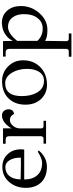

<svg xmlns="http://www.w3.org/2000/svg" viewBox="610 -1119 778 2038"><g transform="rotate(-90 999.0 -100.0)"><path d="M431 -232H113Q113 -144 157 -95Q202 -42 289 -42Q335 -42 408 -88L421 -78Q350 9 246 9Q140 9 80 -54Q24 -115 24 -214Q24 -317 83 -388Q145 -464 247 -464Q331 -464 383 -406Q433 -351 433 -269Q433 -258 431 -232ZM345 -268Q345 -340 320 -383Q292 -432 243 -432Q186 -432 151 -391Q114 -346 114 -270Q301 -265 345 -268Z M572 -50V-395Q571 -429 538 -429H492V-457H656V-365Q667 -392 697 -423Q742 -468 792 -468Q822 -468 840 -448Q858 -428 858 -400Q858 -345 808 -340Q788 -384 742 -384Q709 -384 682 -350Q655 -318 655 -276V-50Q658 -27 678 -27H736V0H493V-27H549Q567 -27 572 -50Z M1378 -244Q1378 -133 1306 -62Q1236 8 1121 10Q1030 11 967 -53Q907 -118 907 -218Q907 -331 974 -399Q1041 -467 1156 -467Q1251 -467 1314 -402Q1378 -339 1378 -244ZM1287 -202Q1287 -297 1244 -366Q1200 -434 1135 -434Q998 -434 998 -259Q998 -166 1032 -102Q1075 -22 1161 -22Q1224 -22 1258 -78Q1287 -128 1287 -202Z M1954 -267Q1954 -155 1876 -68Q1797 19 1690 14Q1617 13 1584 -11L1581 219Q1586 241 1604 241H1663V269H1416V241H1475Q1493 241 1499 219V-395Q1496 -429 1464 -429H1417V-457H1582Q1582 -402 1584 -353Q1600 -386 1625 -410Q1684 -466 1775 -469Q1859 -469 1908 -409Q1954 -354 1954 -267ZM1868 -235Q1868 -306 1836 -351Q1801 -404 1732 -404Q1661 -404 1584 -306V-93Q1636 -33 1722 -36Q1785 -38 1824 -88Q1868 -141 1868 -235Z"/></g></svg>

Font: GFS Didot
Style: Regular
Weight: 400
Designer: Takis Katsoulidis and George D. Matthiopoulos
Foundry: Takis Katsoulidis and George D. Matthiopoulos
Version: Version 1.0